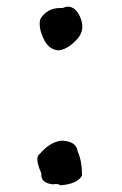

<svg xmlns="http://www.w3.org/2000/svg" viewBox="-20 -546 366 576"><path d="M161 10Q212 6 226 -19V-24Q226 -62 213 -92Q209 -123 164 -124Q130 -120 100 -85Q92 -80 92 -68Q92 -53 104 -26V-21Q104 3 138 7L147 6Q157 6 161 10ZM155 -395Q182 -397 210 -427Q227 -445 227 -466Q227 -480 220 -496Q206 -526 184 -526Q177 -526 168 -522H161Q121 -522 101 -489Q99 -481 99 -474Q99 -452 113.5 -424.5Q128 -397 155 -395Z"/></svg>

Font: Xiaobo Songti 小帛宋体
Style: Regular
Weight: 400
Version: Version 1.501;March 17, 2024;FontCreator 14.0.0.2814 64-bit